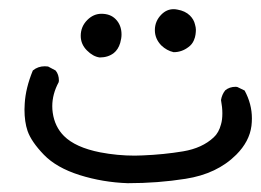

<svg xmlns="http://www.w3.org/2000/svg" viewBox="-20 -240 578 425"><path d="M409.2 -150.9Q412.1 -157.7 412.8 -163.6Q413.6 -169.4 413.6 -174.3Q413.6 -179.2 411.6 -186Q409.2 -196.8 400.4 -205.6Q390.1 -215.8 372.6 -218.8Q368.2 -219.7 364.3 -219.7Q349.1 -219.7 337.4 -208Q322.8 -193.4 322.8 -173.3Q322.8 -154.3 336.9 -139.6Q349.1 -127.9 364.3 -124.5Q382.3 -124.5 397 -135.7Q405.3 -141.6 409.2 -150.9ZM246.1 -145Q249 -155.3 249 -163.6Q249 -184.6 235.8 -197.8Q224.1 -209.5 204.6 -209.5Q187 -209.5 173.3 -195.8Q158.7 -181.2 158.7 -160.6Q158.7 -142.1 172.4 -128.4Q186 -114.7 200.7 -112.8Q219.2 -112.8 231.9 -122.6Q241.7 -130.4 246.1 -145ZM469.2 -18.6Q472.2 -2.4 472.2 10.7Q472.2 25.4 469.2 35.2Q464.4 53.7 453.1 64Q427.7 87.9 385.3 95Q342.8 102.1 295.9 104Q287.1 104.5 278.3 104.5Q239.7 104.5 201.7 97.2Q147 86.4 121.6 61Q101.1 40.5 96.7 9.3Q95.7 2.4 95.7 -4.9Q95.7 -31.7 109.9 -58.1Q110.4 -60.1 110.4 -61.5Q110.4 -75.2 103 -84L86.4 -92.8Q82.5 -93.3 79.1 -93.3Q64 -93.3 52.7 -84Q36.6 -44.9 34.7 -10.3Q34.2 -3.9 34.2 2.4Q34.2 29.8 41 49.8Q49.3 73.7 77.1 102.5Q105 131.3 156.2 147.5Q207.5 163.6 262.7 165.5Q329.6 165.5 390.6 155.8Q460.4 145 502.9 102.5Q532.2 73.2 536.6 38.6Q537.6 30.3 537.6 22Q537.6 -9.8 521.5 -39.6L505.4 -47.4Q503.4 -47.9 502 -47.9Q487.8 -47.9 478.5 -40Q471.2 -30.8 469.2 -18.6Z"/></svg>

Font: NaikaiFont
Style: Light
Weight: 300
Version: Version 1.89